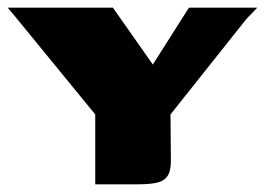

<svg xmlns="http://www.w3.org/2000/svg" viewBox="-24 -480 690 500"><path d="M224 0V-182L17 -435L-4 -460H270L374 -312L468 -460H646L618 -431L420 -182L421 -69Q422 -39 414 -24.5Q406 -10 387.5 -5Q369 0 335 0Z"/></svg>

Font: Genos ExtraBold
Style: Regular
Weight: 800
Designer: Robert E. Leuschke
Foundry: Robert E. Leuschke
Version: Version 1.010